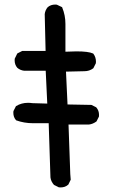

<svg xmlns="http://www.w3.org/2000/svg" viewBox="-20 -819 540 851"><path d="M126 -272.9Q86.9 -272.9 51.8 -285.6L50.8 -286.6Q39.1 -299.8 39.1 -319.3Q39.1 -322.3 39.6 -326.7L50.8 -348.6L51.8 -349.1Q75.2 -363.3 104 -363.3Q113.3 -363.3 123.5 -361.8L189.5 -359.9L182.6 -505.4H87.4Q69.8 -507.3 56.6 -518.6Q44.9 -532.2 44.9 -551.8Q44.9 -554.7 45.4 -559.1L56.6 -582L78.6 -593.3H182.1L178.2 -756.3Q180.2 -773.9 191.4 -787.1Q205.1 -798.8 224.6 -798.8Q227.5 -798.8 231.9 -798.3L255.4 -787.1L255.9 -785.2Q270 -751 270 -712.9V-589.8Q297.4 -591.3 318.8 -591.3Q372.1 -591.3 392.1 -582L393.1 -581.5L394 -580.6Q405.3 -565.4 405.3 -545.9Q405.3 -543 404.8 -538.6L394 -517.1L393.1 -516.1Q376 -503.4 354.5 -503.4L272.5 -501.5L279.3 -356L385.3 -354L406.7 -343.3L407.2 -342.3Q418.9 -329.1 418.9 -309.6Q418.9 -306.6 418.5 -302.2L407.7 -280.8Q391.6 -269 374.5 -267.1H374H283.7L291.5 -47.4L293.5 -22.5L282.7 -0.5L281.7 0Q268.6 11.7 248.5 11.7Q245.1 11.7 240.7 11.2L219.2 0.5Q205.6 -15.1 203.6 -32.7Q203.6 -33.2 195.8 -272.9Z"/></svg>

Font: Bakudai
Style: Medium
Weight: 500
Version: Version 1.48